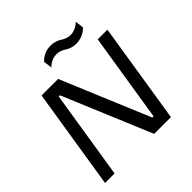

<svg xmlns="http://www.w3.org/2000/svg" viewBox="-232 -1121 1313 1313"><g transform="rotate(-45 424.5 -464.0)"><path d="M583 -812Q558.6 -812 537.6 -819.1Q516.6 -826.2 504.4 -835Q492.2 -843.8 474.1 -850.8Q456.1 -857.9 436 -857.9Q411.6 -857.9 387.9 -847.2Q364.3 -836.4 347.2 -817.9L338.9 -879.9Q356.9 -901.4 386.2 -914.8Q415.5 -928.2 449.2 -928.2Q473.6 -928.2 494.6 -920.9Q515.6 -913.6 527.8 -905Q540 -896.5 558.1 -889.2Q576.2 -881.8 596.2 -881.8Q620.6 -881.8 644.8 -892.6Q668.9 -903.3 686 -921.9L693.8 -859.9Q674.3 -838.4 645 -825.2Q615.7 -812 583 -812ZM140.1 0H47.9L164.1 -730H324.2L592.8 -87.9H605L707 -730H800.8L685.1 0H522.9L253.9 -642.1H242.2Z"/></g></svg>

Font: Sora Italic
Style: Regular
Weight: 400
Designer: Jonathan Barnbrook, Julián Moncada
Foundry: Barnbrook Fonts
Version: Version 2.000